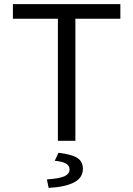

<svg xmlns="http://www.w3.org/2000/svg" viewBox="-20 -676 640 922"><path d="M258 0V-586H42V-656H558V-586H342V0ZM213.5 226.3 205.3 185.6Q268 181.3 291 169.7Q314.1 158 314.1 138.2Q314.1 118.6 295.9 108.9Q277.6 99.1 242.8 96.1L260.8 57.6Q326.6 65.5 352.3 83Q378 100.5 378 134.7Q378 178 335.4 200Q292.9 222 213.5 226.3Z"/></svg>

Font: Source Code Pro ExtraLight
Style: Regular
Weight: 200
Monospace: yes
Designer: Paul D. Hunt, Teo Tuominen
Foundry: Adobe
Version: Version 1.026;hotconv 1.1.0;makeotfexe 2.6.0